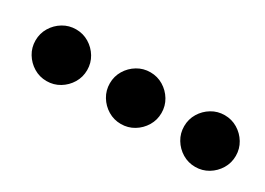

<svg xmlns="http://www.w3.org/2000/svg" viewBox="-16 -828 1233 895"><g transform="rotate(30 600.0 -380.0)"><path d="M80 -380Q80 -342 99 -310.5Q118 -279 149.5 -260Q181 -241 219 -241Q257 -241 288.5 -260Q320 -279 339 -310.5Q358 -342 358 -380Q358 -418 339 -449.5Q320 -481 288.5 -500Q257 -519 219 -519Q181 -519 149.5 -500Q118 -481 99 -449.5Q80 -418 80 -380Z M480 -380Q480 -342 499 -310.5Q518 -279 549.5 -260Q581 -241 619 -241Q657 -241 688.5 -260Q720 -279 739 -310.5Q758 -342 758 -380Q758 -418 739 -449.5Q720 -481 688.5 -500Q657 -519 619 -519Q581 -519 549.5 -500Q518 -481 499 -449.5Q480 -418 480 -380Z M880 -380Q880 -342 899 -310.5Q918 -279 949.5 -260Q981 -241 1019 -241Q1057 -241 1088.5 -260Q1120 -279 1139 -310.5Q1158 -342 1158 -380Q1158 -418 1139 -449.5Q1120 -481 1088.5 -500Q1057 -519 1019 -519Q981 -519 949.5 -500Q918 -481 899 -449.5Q880 -418 880 -380Z"/></g></svg>

Font: text-security-disc
Style: Regular
Weight: 400
Monospace: yes
Foundry: Oskari Noppa
Version: Version 3.000;hotconv 1.0.118;makeotfexe 2.5.65603